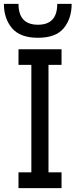

<svg xmlns="http://www.w3.org/2000/svg" viewBox="-68 -961 388 986"><path d="M127 -767Q35 -767 -6.5 -816.5Q-48 -866 -48 -941H27Q27 -834 127 -834Q226 -834 226 -941H300Q300 -866 259.5 -816.5Q219 -767 127 -767ZM248 5H27V-76H93V-628H27V-708H248V-628H181V-76H248Z"/></svg>

Font: LXGW 975 Gothic SC
Style: Regular
Weight: 400
Version: Version 2.01;February 25, 2021